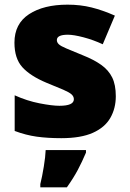

<svg xmlns="http://www.w3.org/2000/svg" viewBox="-20 -583 557 824"><path d="M477 -170Q477 -118 453.5 -77Q430 -36 378.5 -13Q327 10 243 10Q184 10 137.5 3.5Q91 -3 43 -21V-174Q96 -150 150 -139.5Q204 -129 235 -129Q297 -129 297 -157Q297 -169 287 -178Q277 -187 251.5 -198Q226 -209 179 -228Q110 -257 76 -294.5Q42 -332 42 -400Q42 -481 104.5 -522Q167 -563 270 -563Q325 -563 373 -551Q421 -539 473 -516L421 -393Q380 -412 338 -423Q296 -434 271 -434Q224 -434 224 -411Q224 -401 232.5 -393Q241 -385 265 -375Q289 -365 335 -346Q383 -327 414.5 -304.5Q446 -282 461.5 -250.5Q477 -219 477 -170ZM349 72Q332 112 314 146Q296 180 267 221H153V207Q161 175 168 132Q175 89 176 61H349Z"/></svg>

Font: Noto Sans Arabic Blk
Style: Regular
Weight: 900
Designer: Monotype Design Team, Nadine Chahine, Nizar Qandah and Khaled Hosny
Foundry: Monotype Imaging Inc.
Version: Version 2.012; ttfautohint (v1.8.4.7-5d5b)